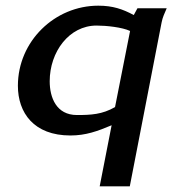

<svg xmlns="http://www.w3.org/2000/svg" viewBox="-20 -470 614 676"><path d="M43 -168C43 -73 99 7 228 7C282 7 323 -8 373 -29L331 186H437L549 -391C552 -408 560 -425 567 -441H464L451 -417C412 -438 377 -450 326 -450C173 -450 43 -325 43 -168ZM155 -184C155 -287 223 -380 320 -380C355 -380 410 -374 438 -361L385 -93C340 -67 300 -65 251 -65C178 -65 155 -127 155 -184Z"/></svg>

Font: KpSans
Style: BoldItalic
Weight: 700
Italic angle: -11°
Version: Version 0.66